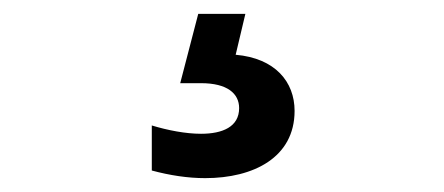

<svg xmlns="http://www.w3.org/2000/svg" viewBox="-20 -27 640 277"><path d="M199 154V219C225 226 251 230 276 230C346 230 405 200 405 133C405 91 377 57 320 52L334 -7H266L240 93H270C308 93 325 108 325 129C325 156 301 166 270 166C248 166 222 161 199 154Z"/></svg>

Font: Chess Sans SemiBold
Style: Regular
Weight: 600
Designer: Wolf Bōese
Foundry: Wolf Bōese
Version: Version 7.223;Glyphs 3.3 (3306)